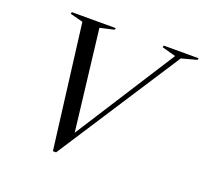

<svg xmlns="http://www.w3.org/2000/svg" viewBox="-125 -860 1075 1015"><g transform="rotate(20 413.0 -352.5)"><path d="M182.5 -686 110 -705 113 -715H360L357 -705L278 -687L345 -121L705 -683.5L627 -705L630 -715H826L823 -705L737.5 -682L288 10H270Z"/></g></svg>

Font: Newsreader 72pt
Style: Italic
Weight: 400
Italic angle: -17°
Designer: Hugues Gentile
Foundry: Production Type
Version: Version 1.003; ttfautohint (v1.8.3)